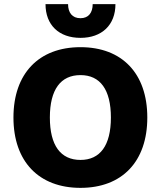

<svg xmlns="http://www.w3.org/2000/svg" viewBox="-20 -898 777 928"><path d="M538 -878H428C428 -837 408 -810 369 -810C329 -810 309 -837 309 -878H200C200 -777 265 -715 369 -715C472 -715 538 -777 538 -878ZM369 -670C168 -670 45 -543 45 -330C45 -117 168 10 369 10C570 10 692 -117 692 -330C692 -543 570 -670 369 -670ZM369 -535C464 -535 516 -465 516 -330C516 -195 464 -125 369 -125C273 -125 221 -195 221 -330C221 -465 273 -535 369 -535Z"/></svg>

Font: Work Sans
Style: Bold
Weight: 700
Designer: Wei Huang
Foundry: Wei Huang
Version: Version 2.012